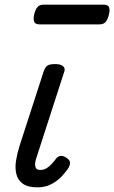

<svg xmlns="http://www.w3.org/2000/svg" viewBox="-20 -791 492 827"><path d="M142 16Q100 16 78.5 0.5Q57 -15 50.5 -41Q44 -67 49 -98.5Q54 -130 64 -162L168 -483Q175 -503 185 -509Q195 -515 218 -515Q241 -515 251.5 -506Q262 -497 257 -483L138 -115Q133 -102 131.5 -89Q130 -76 134.5 -67.5Q139 -59 154 -59Q168 -59 180 -66Q192 -73 202.5 -84.5Q213 -96 221 -107Q227 -116 238.5 -119Q250 -122 265 -112Q281 -102 281.5 -91.5Q282 -81 276 -70Q266 -53 247 -32.5Q228 -12 201.5 2Q175 16 142 16ZM151 -686Q131 -686 127 -698Q123 -710 127 -728Q132 -749 141 -760Q150 -771 168 -771H426Q446 -771 450 -759Q454 -747 449 -728Q444 -707 435 -696.5Q426 -686 408 -686Z"/></svg>

Font: Playwrite NO
Style: Regular
Weight: 400
Designer: Veronika Burian, José Scaglione
Foundry: TypeTogether
Version: Version 1.002